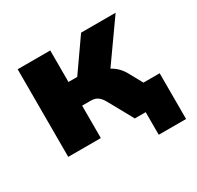

<svg xmlns="http://www.w3.org/2000/svg" viewBox="-138 -660 974 949"><g transform="rotate(-30 349.5 -185.5)"><path d="M511 129V0H471V-132H667V129ZM69 0V-500H255V-320H305L431 -500H628L444 -240L421 -287Q447 -284 468 -273Q489 -262 506 -244.5Q523 -227 536 -202L647 0H449L371 -141Q362 -157 352.5 -166.5Q343 -176 331.5 -180.5Q320 -185 303 -185H255V0Z"/></g></svg>

Font: Nunito Sans 9pt Black
Style: Regular
Weight: 900
Version: Version 3.101;gftools[0.9.27]